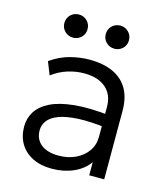

<svg xmlns="http://www.w3.org/2000/svg" viewBox="-107 -772 747 867"><g transform="rotate(15 267.0 -338.0)"><path d="M215.5 15Q163.5 15 125.5 -4Q87.5 -23 67 -57.2Q46.5 -91.5 46.5 -137.5Q46.5 -175.5 66.2 -207.2Q86 -239 128.8 -260.2Q171.5 -281.5 240.5 -288.5Q309.5 -295.5 408.5 -284.5L411 -226Q329.5 -236.5 273.2 -233.5Q217 -230.5 183 -217.5Q149 -204.5 133.8 -184Q118.5 -163.5 118.5 -139Q118.5 -97 148 -73.5Q177.5 -50 230 -50Q274 -50 309 -66.5Q344 -83 364.5 -112Q385 -141 385 -178.5V-320Q385 -357 369 -383.5Q353 -410 322.2 -424.5Q291.5 -439 247.5 -439Q209.5 -439 171.8 -427.5Q134 -416 98 -389.5L74 -450Q118 -481 164.5 -493Q211 -505 253 -505Q319.5 -505 365 -484Q410.5 -463 434 -422Q457.5 -381 457.5 -320.5V0H387.5V-61.5Q361.5 -24.5 316 -4.8Q270.5 15 215.5 15ZM155.5 -581.5Q133 -581.5 117 -597Q101 -612.5 101 -635.5Q101 -650.5 108.2 -663Q115.5 -675.5 128 -682.5Q140.5 -689.5 155.5 -689.5Q177.5 -689.5 193.5 -674Q209.5 -658.5 209.5 -635.5Q209.5 -620 202.2 -607.8Q195 -595.5 182.5 -588.5Q170 -581.5 155.5 -581.5ZM349 -581.5Q326.5 -581.5 310.5 -597Q294.5 -612.5 294.5 -635.5Q294.5 -650.5 301.8 -663Q309 -675.5 321.5 -682.5Q334 -689.5 349 -689.5Q371 -689.5 387 -674Q403 -658.5 403 -635.5Q403 -620 395.8 -607.8Q388.5 -595.5 376 -588.5Q363.5 -581.5 349 -581.5Z"/></g></svg>

Font: Geologica Cursive ExtraLight
Style: Regular
Weight: 250
Designer: Sindre Bremnes, Frode Helland
Foundry: Monokrom Skriftforlag AS
Version: Version 1.010;gftools[0.9.28]